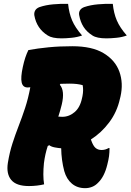

<svg xmlns="http://www.w3.org/2000/svg" viewBox="-20 -961 681 1001"><path d="M335 -941Q340 -892 356 -854.5Q372 -817 408 -776Q383 -767 353.5 -764Q324 -761 301 -761Q252 -761 229 -776Q171 -812 159 -881Q157 -895 163.5 -906.5Q170 -918 186 -924Q218 -935 258 -938.5Q298 -942 335 -941ZM568 -941Q573 -892 589 -854.5Q605 -817 641 -776Q617 -767 587.5 -764Q558 -761 535 -761Q485 -761 462 -776Q432 -795 415.5 -821Q399 -847 393 -881Q390 -895 396.5 -906.5Q403 -918 419 -924Q451 -935 491 -938.5Q531 -942 568 -941ZM210 0Q194 4 173 6.5Q152 9 131 9Q65 9 38.5 -23Q12 -55 21 -112Q30 -167 45 -213.5Q60 -260 77.5 -305Q95 -350 111 -398.5Q127 -447 138 -506Q128 -505 124 -505Q99 -505 93 -531Q87 -557 99 -612Q110 -664 128 -700Q178 -709 234 -714.5Q290 -720 357 -720Q460 -720 520.5 -683.5Q581 -647 602.5 -587Q624 -527 608 -457L605 -445Q590 -377 549 -322.5Q508 -268 454 -234Q455 -231 456 -228Q466 -200 478.5 -189.5Q491 -179 510 -179Q529 -179 546 -189H551Q551 -166 548.5 -147Q546 -128 539 -101Q524 -40 492 -9Q478 6 460.5 13Q443 20 424 20Q383 20 355 -3.5Q327 -27 315 -69Q300 -126 299 -188Q284 -189 265.5 -192.5Q247 -196 237 -204L229 -200Q222 -179 217 -156.5Q212 -134 209 -110Q206 -79 206 -51.5Q206 -24 210 0ZM302 -416Q298 -400 293.5 -384Q289 -368 284 -353Q293 -352 305 -352Q340 -352 369 -376.5Q398 -401 408 -451L410 -460Q416 -491 411 -517Q397 -521 380.5 -523Q364 -525 342 -525Q319 -525 295 -524L292 -519Q319 -488 302 -416Z"/></svg>

Font: Recursive Mn Csl St Blk
Style: Italic
Weight: 900
Italic angle: -15°
Monospace: yes
Version: Version 1.079;hotconv 1.0.112;makeotfexe 2.5.65598; ttfautoh